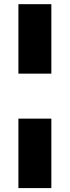

<svg xmlns="http://www.w3.org/2000/svg" viewBox="-20 -831 342 942"><path d="M231.9 -469.7V-810.5H70.3V-469.7ZM231.9 91.8V-249H70.3V91.8Z"/></svg>

Font: Winston ExtraBold
Style: Regular
Weight: 800
Designer: Vernon Adams, Kim Jin-seong, David Berlow, Cristiano Sobral
Foundry: The Winston Project Authors
Version: Version 3.004